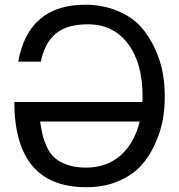

<svg xmlns="http://www.w3.org/2000/svg" viewBox="-20 -761 750 804"><path d="M669.9 -356Q669.9 -304.7 661.6 -258.8Q653.3 -211.9 629.4 -158.7Q606.4 -106.4 570.3 -66.9Q535.2 -28.3 475.6 -2.4Q417 22.9 340.8 22.9Q41 22.9 40 -334H576.2Q577.1 -344.7 577.1 -356.9Q577.1 -497.1 515.6 -578.1Q454.1 -659.2 348.1 -659.2Q260.3 -659.2 213.9 -620.6Q167 -581.5 150.9 -502.9H56.2Q99.6 -741.2 336.9 -741.2Q411.1 -741.2 473.6 -714.8Q533.7 -689.5 569.3 -649.4Q605 -609.4 628.9 -557.1Q652.8 -505.4 661.6 -455.1Q669.9 -408.7 669.9 -356ZM147.9 -252Q153.3 -218.8 158.2 -196.3Q163.6 -173.3 176.3 -145.5Q189 -117.7 209 -100.1Q229.5 -82 261.7 -70.8Q295.4 -59.1 339.8 -59.1Q426.3 -59.1 484.4 -109.9Q543 -161.1 564.9 -252Z"/></svg>

Font: Miedinger*
Style: Book
Weight: 400
Version: Version 001.000